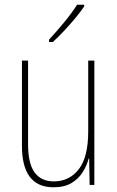

<svg xmlns="http://www.w3.org/2000/svg" viewBox="-20 -784 498 814"><path d="M380 -527V0H360L358 -112H356Q348 -82 330.5 -54Q313 -26 283 -8Q253 10 207 10Q73 10 73 -166V-527H99V-173Q99 -90 127 -52.5Q155 -15 208 -15Q274 -15 314 -66.5Q354 -118 354 -227V-527ZM337 -757Q321 -733 298 -705.5Q275 -678 250.5 -652Q226 -626 204 -606H188V-616Q222 -653 252.5 -690Q283 -727 307 -764H337Z"/></svg>

Font: Noto Sans Khmer Condensed Thin
Style: Regular
Weight: 100
Width: 3
Designer: Danh Hong and the Monotype Design Team
Foundry: Monotype Imaging Inc.
Version: Version 2.004; ttfautohint (v1.8.4.7-5d5b)